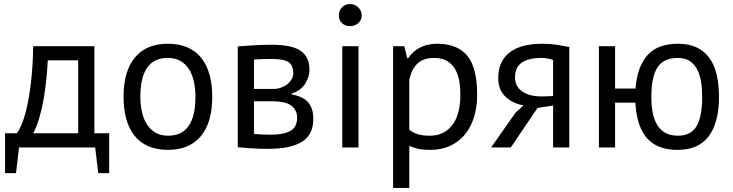

<svg xmlns="http://www.w3.org/2000/svg" viewBox="-20 -728 3619 948"><path d="M519 127H465L450 0H74L59 127H5V-70H64Q72 -81 85 -109.5Q98 -138 110.5 -189.5Q123 -241 132.5 -317.5Q142 -394 144 -500H446V-70H519ZM366 -70V-430H216Q214 -388 209 -338.5Q204 -289 195.5 -239.5Q187 -190 174 -146Q161 -102 144 -70Z M590 0ZM590 -250Q590 -377 646.5 -444.5Q703 -512 809 -512Q865 -512 906.5 -493.5Q948 -475 975 -440.5Q1002 -406 1015 -357.5Q1028 -309 1028 -250Q1028 -123 971.5 -55.5Q915 12 809 12Q753 12 711.5 -6.5Q670 -25 643 -59.5Q616 -94 603 -142.5Q590 -191 590 -250ZM673 -250Q673 -212 680.5 -177Q688 -142 704 -116Q720 -90 746 -74Q772 -58 809 -58Q945 -57 945 -250Q945 -289 937.5 -324Q930 -359 914 -385Q898 -411 872 -426.5Q846 -442 809 -442Q673 -443 673 -250Z M1154 -499Q1189 -501 1227.5 -504Q1266 -507 1323 -507Q1422 -507 1465 -476.5Q1508 -446 1508 -384Q1508 -349 1487.5 -315.5Q1467 -282 1420 -266V-262Q1479 -251 1503 -221Q1527 -191 1527 -141Q1527 -63 1471 -28Q1415 7 1303 7Q1261 7 1225 4.5Q1189 2 1154 -1ZM1234 -67Q1253 -65 1271.5 -64Q1290 -63 1315 -63Q1382 -63 1414.5 -82Q1447 -101 1447 -147Q1447 -183 1419.5 -205.5Q1392 -228 1322 -228H1234ZM1332 -289Q1350 -289 1367 -295Q1384 -301 1397.5 -311.5Q1411 -322 1419.5 -336Q1428 -350 1428 -366Q1428 -406 1404 -421.5Q1380 -437 1320 -437Q1288 -437 1269.5 -436Q1251 -435 1234 -434V-289Z M1653 0ZM1670 -500H1750V0H1670ZM1653 -652Q1653 -675 1668.5 -691.5Q1684 -708 1708 -708Q1732 -708 1749 -691.5Q1766 -675 1766 -652Q1766 -629 1749 -614Q1732 -599 1708 -599Q1684 -599 1668.5 -614Q1653 -629 1653 -652Z M1921 0ZM1921 -500H1976L1991 -440H1995Q2018 -475 2054.5 -493.5Q2091 -512 2138 -512Q2238 -512 2287 -453Q2336 -394 2336 -260Q2336 -197 2319.5 -146.5Q2303 -96 2273 -61Q2243 -26 2200.5 -7Q2158 12 2106 12Q2069 12 2047.5 7.5Q2026 3 2001 -8V200H1921ZM2123 -442Q2072 -442 2042.5 -415.5Q2013 -389 2001 -335V-87Q2019 -73 2042 -65.5Q2065 -58 2103 -58Q2172 -58 2212.5 -109.5Q2253 -161 2253 -261Q2253 -302 2246 -335.5Q2239 -369 2223.5 -392.5Q2208 -416 2183.5 -429Q2159 -442 2123 -442Z M2711 -207 2634 -195 2502 0H2405L2525 -171L2565 -208Q2513 -216 2476.5 -250Q2440 -284 2440 -342Q2440 -387 2455.5 -419Q2471 -451 2500 -472Q2529 -493 2569 -502.5Q2609 -512 2659 -512Q2696 -512 2728 -507Q2760 -502 2791 -496V0H2711ZM2711 -432Q2698 -437 2682 -439.5Q2666 -442 2654 -442Q2590 -442 2556.5 -419Q2523 -396 2523 -346Q2523 -301 2558.5 -276.5Q2594 -252 2652 -252Q2653 -252 2655 -252Q2657 -252 2663 -252Q2669 -252 2680 -252.5Q2691 -253 2711 -254Z M3325 12Q3271 12 3232.5 -4.5Q3194 -21 3169.5 -51.5Q3145 -82 3132.5 -125.5Q3120 -169 3117 -221H3017V0H2937V-500H3017V-291H3118Q3126 -398 3176.5 -455Q3227 -512 3327 -512Q3382 -512 3420.5 -493.5Q3459 -475 3483.5 -440.5Q3508 -406 3519 -357.5Q3530 -309 3530 -250Q3530 -123 3479.5 -55.5Q3429 12 3325 12ZM3196 -250Q3196 -211 3202 -176Q3208 -141 3223 -114.5Q3238 -88 3263.5 -73Q3289 -58 3327 -58Q3391 -58 3419 -104.5Q3447 -151 3447 -250Q3447 -289 3441.5 -324Q3436 -359 3422 -385.5Q3408 -412 3385 -427Q3362 -442 3326 -442Q3257 -442 3226.5 -395.5Q3196 -349 3196 -250Z"/></svg>

Font: PT Sans
Style: Regular
Weight: 400
Version: Version 2.003W OFL; ttfautohint (v1.6)